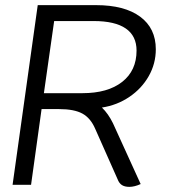

<svg xmlns="http://www.w3.org/2000/svg" viewBox="-20 -720 669 748"><path d="M420 -240 528 -3Q504 8 484 8Q466 8 455 1Q444 -6 438 -22L351 -218Q333 -260 301 -277.5Q269 -295 210 -295H142L101 0H29L127 -700H354Q465 -700 526 -655Q587 -610 587 -528Q587 -472 559.5 -423.5Q532 -375 484 -342.5Q436 -310 377 -301Q402 -277 420 -240ZM301 -357Q400 -357 456 -401Q512 -445 512 -523Q512 -580 470 -609Q428 -638 345 -638H191L151 -357Z"/></svg>

Font: Krub
Style: Italic
Weight: 400
Italic angle: -8°
Designer: Ekaluck Peanpanawate
Foundry: Cadson Demak Co.,Ltd.
Version: Version 1.000; ttfautohint (v1.6)